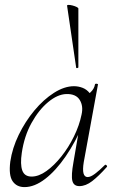

<svg xmlns="http://www.w3.org/2000/svg" viewBox="-20 -751 472 784"><path d="M80 13Q48 13 31.5 -11Q15 -35 22 -91Q30 -146 56.5 -200.5Q83 -255 120.5 -300Q158 -345 200.5 -372Q243 -399 282 -399Q300 -399 317 -392.5Q334 -386 346 -371Q358 -356 360 -332L322 -357Q333 -359 349 -373.5Q365 -388 368 -407Q370 -410 375.5 -409Q381 -408 380 -406L322 -89Q312 -28 338 -28Q350 -28 368 -41.5Q386 -55 408 -77Q411 -80 415 -76Q419 -72 416 -69Q383 -32 356.5 -11.5Q330 9 304 9Q281 9 275.5 -12.5Q270 -34 280 -89L304 -229L320 -246Q289 -172 248.5 -113Q208 -54 164.5 -20.5Q121 13 80 13ZM109 -30Q138 -30 169.5 -52.5Q201 -75 230.5 -112Q260 -149 282 -194Q304 -239 313 -283Q321 -318 305.5 -343Q290 -368 251 -367Q215 -366 176.5 -334Q138 -302 108.5 -248.5Q79 -195 69 -127Q62 -80 71 -55Q80 -30 109 -30ZM291 -475 254 -727Q253 -731 260 -731Q267 -731 276.5 -728.5Q286 -726 293 -722.5Q300 -719 300 -716V-476Q300 -474 295.5 -473Q291 -472 291 -475Z"/></svg>

Font: Cormorant Light
Style: Italic
Weight: 300
Italic angle: -10°
Designer: Christian Thalmann (Catharsis Fonts)
Foundry: Catharsis Fonts
Version: Version 4.000